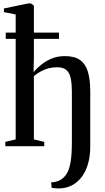

<svg xmlns="http://www.w3.org/2000/svg" viewBox="-20 -839 602 1102"><path d="M318.5 242.5Q311.5 242.5 303.2 242Q295 241.5 287.8 240.5Q280.5 239.5 276.5 239L273.5 207.5Q281.5 208 298.5 204.5Q315.5 201 328 193Q349.5 180 363.8 156.5Q378 133 385.2 90.2Q392.5 47.5 392.5 -22V-313.5Q392.5 -357 386.2 -388.2Q380 -419.5 362 -436.2Q344 -453 308.5 -453Q281.5 -453 258 -446.8Q234.5 -440.5 214.2 -429.2Q194 -418 174.5 -402.5V-39L234 -24.5V0H10.5V-24.5L70 -39V-756L2.5 -769.5V-790.5L141 -819H158L174.5 -806.5V-509.5L172.5 -425Q190.5 -446.5 216.8 -467.8Q243 -489 277 -503Q311 -517 352.5 -517Q409 -517 440.5 -493.8Q472 -470.5 485 -425.5Q498 -380.5 498 -315V1.5Q498 57.5 485 102Q472 146.5 448 177.8Q424 209 391.2 225.5Q358.5 242 318.5 242.5ZM13 -616V-652H318.5V-616Z"/></svg>

Font: Merriweather 120pt Medium
Style: Regular
Weight: 500
Version: Version 2.100